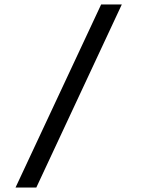

<svg xmlns="http://www.w3.org/2000/svg" viewBox="-20 -749 642 862"><path d="M434.1 -729H526.9L143.1 92.8H49.8Z"/></svg>

Font: Vazir Code Hack
Style: Code-Hack
Weight: 400
Foundry: DejaVu fonts team - Redesigned by Saber Rastikerdar
Version: Version 1.1.2